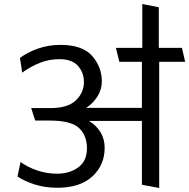

<svg xmlns="http://www.w3.org/2000/svg" viewBox="-20 -918 940 954"><path d="M500 -183Q500 -98 439 -41.5Q378 15 264 15Q204 15 152.5 -1.5Q101 -18 67 -41L82 -113Q120 -86 166.5 -70.5Q213 -55 264 -55Q326 -55 369 -86.5Q412 -118 412 -181Q412 -245 372.5 -282Q333 -319 226 -319H155Q150 -334 145 -349.5Q140 -365 135 -381H233Q316 -381 356.5 -419Q397 -457 397 -511Q397 -557 367.5 -590.5Q338 -624 275 -624Q224 -624 178.5 -606Q133 -588 90 -557Q88 -575 85 -593.5Q82 -612 79 -630Q116 -658 168.5 -676.5Q221 -695 280 -695Q390 -695 438 -640Q486 -585 486 -513Q486 -473 464 -438.5Q442 -404 408 -382H685V-611H573L556 -680H687V-898L769 -882V-680H884L900 -611H771V16L685 0V-317H422Q459 -295 479.5 -261Q500 -227 500 -183Z"/></svg>

Font: Palanquin
Style: Regular
Weight: 400
Designer: Pria Ravichandran
Version: Version 1.0.4